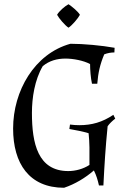

<svg xmlns="http://www.w3.org/2000/svg" viewBox="-20 -873 597 908"><path d="M303 -64C159 -64 131 -195 131 -339C131 -411 144 -495 182 -560C213 -586 250 -596 290 -596C325 -596 375 -587 406 -570C406 -543 409 -504 415 -477H440C444 -528 453 -569 473 -616C488 -622 505 -625 521 -625L522 -647C461 -658 375 -666 313 -666C143 -619 42 -443 42 -265C42 -100 118 15 283 15C334 -2 384 -32 424 -67C436 -43 442 -22 448 4H469C474 -96 479 -176 489 -276C499 -290 511 -301 525 -312L516 -330C464 -295 414 -281 355 -281C341 -281 326 -282 311 -284L308 -263C337 -258 372 -251 399 -243C401 -221 403 -198 403 -176V-93C374 -74 337 -64 303 -64ZM358 -803C348 -820 318 -844 304 -853C287 -844 259 -820 250 -803C259 -786 287 -753 304 -742C321 -753 349 -786 358 -803Z"/></svg>

Font: Almendra
Style: Regular
Weight: 400
Designer: Ana Sanfelippo
Foundry: Ana Sanfelippo
Version: Version 1.003